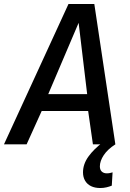

<svg xmlns="http://www.w3.org/2000/svg" viewBox="-53 -727 657 967"><path d="M-33 0 292 -707H422L528 0H415L391 -168H157L81 0ZM190 -253H386L343 -612ZM467 -12 528 0Q489 25 469.5 54.5Q450 84 450 111Q450 128 459.5 137Q469 146 485 146Q493 146 500.5 144.5Q508 143 514 141L510 208Q498 213 483 216.5Q468 220 452 220Q425 220 405.5 210.5Q386 201 375.5 183Q365 165 365 141Q365 100 392 62Q419 24 467 -12Z"/></svg>

Font: Georama ExtraCondensed Thin Medium
Style: Italic
Weight: 500
Italic angle: -9°
Version: Version 1.001